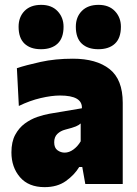

<svg xmlns="http://www.w3.org/2000/svg" viewBox="-20 -757 564 790"><path d="M163.5 13Q97.5 13 62.2 -28Q27 -69 27 -130Q27 -173.5 42.5 -202.2Q58 -231 82.2 -248.8Q106.5 -266.5 133.5 -275.8Q160.5 -285 183.5 -289L317 -311.5Q319.5 -364 227 -364Q192.5 -364 147.5 -353.5Q102.5 -343 57.5 -321L49.5 -476.5Q87 -489 147 -502.2Q207 -515.5 280 -515.5Q376.5 -515.5 430.8 -472.8Q485 -430 485 -334V0H331L318.5 -70H306Q286.5 -37.5 251.2 -12.2Q216 13 163.5 13ZM246 -129Q264.5 -129 282 -141.8Q299.5 -154.5 312 -175.5V-249Q304.5 -242 292 -236.8Q279.5 -231.5 248 -223.5Q229 -218.5 216 -206Q203 -193.5 203 -171.5Q203 -148.5 216.5 -138.8Q230 -129 246 -129ZM384.5 -554.5Q341 -554.5 316.5 -577.5Q292 -600.5 292 -647Q292 -687 316.8 -712Q341.5 -737 385.5 -737Q428.5 -737 453 -711Q477.5 -685 477.5 -647Q477.5 -600.5 453 -577.5Q428.5 -554.5 384.5 -554.5ZM148.5 -554.5Q105 -554.5 80.8 -577.5Q56.5 -600.5 56.5 -647Q56.5 -687 81 -712Q105.5 -737 149.5 -737Q192.5 -737 217 -711Q241.5 -685 241.5 -647Q241.5 -600.5 217 -577.5Q192.5 -554.5 148.5 -554.5Z"/></svg>

Font: Commissioner ExtraBold
Style: Regular
Weight: 800
Designer: Kostas Bartsokas
Foundry: Kostas Bartsokas
Version: Version 1.000; ttfautohint (v1.8.3)